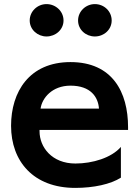

<svg xmlns="http://www.w3.org/2000/svg" viewBox="-20 -841 678 937"><path d="M570 26V-124C524 -71 432 -43 348 -43C233 -43 173 -123 173 -200V-207H605V-220C605 -392 528 -538 324 -538C123 -538 34 -393 34 -227C34 -54 143 76 347 76C437 76 520 58 570 26ZM463 -311H178C185 -362 234 -423 324 -423C423 -423 459 -367 463 -311ZM290 -741C290 -786 252 -821 207 -821C163 -821 125 -786 125 -741C125 -696 164 -663 207 -663C251 -663 290 -696 290 -741ZM525 -741C525 -786 488 -821 443 -821C399 -821 361 -786 361 -741C361 -696 399 -663 443 -663C487 -663 525 -696 525 -741Z"/></svg>

Font: LINE Seed JP_OTF Bold
Style: Regular
Weight: 700
Designer: LINE & Fontrix & Fontworks
Version: Version 1.009